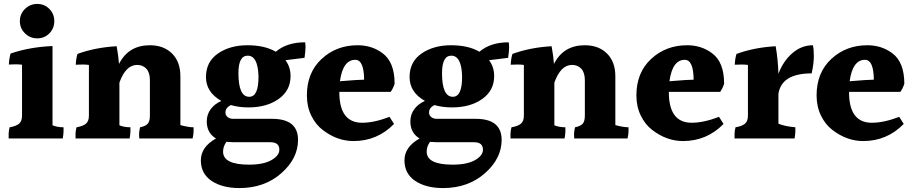

<svg xmlns="http://www.w3.org/2000/svg" viewBox="-20 -749 4646 976"><path d="M256 -641.5Q256 -605 231 -579.5Q206 -554 169.5 -554Q133 -554 107 -579.5Q81 -605 81 -641.5Q81 -678 107 -703.5Q133 -729 169.5 -729Q206 -729 231 -703.5Q256 -678 256 -641.5ZM303 -102Q303 -96 303 -82Q303 -68 299 -45H24Q24 -53 24 -68.5Q24 -84 29 -102Q60 -107 76 -119.5Q92 -132 92 -161V-420Q77 -422 59.5 -422Q42 -422 25 -421Q27 -456 34 -477Q131 -510 247 -515V-112Q271 -102 303 -102Z M897 -361V-113Q938 -102 964 -102Q964 -96 964 -81.5Q964 -67 959 -45H688Q687 -53 687 -67Q687 -81 692 -102Q718 -107 730 -119Q742 -131 742 -161V-341Q742 -380 724 -399.5Q706 -419 677 -419Q619 -419 587 -329V-112Q611 -102 643 -102Q643 -96 643 -82Q643 -68 639 -45H364Q364 -53 364 -68.5Q364 -84 369 -102Q400 -107 416 -119.5Q432 -132 432 -161V-419Q417 -421 399.5 -421Q382 -421 365 -420Q367 -455 374 -475Q465 -508 573 -514Q582 -465 585 -424Q633 -519 742 -519Q812 -519 854.5 -477Q897 -435 897 -361Z M1192 -377Q1192 -257 1247 -257Q1295 -257 1294 -362Q1291 -466 1239 -466Q1192 -466 1192 -377ZM1355 -26H1165Q1153 -26 1131 -28Q1114 -5 1114 22Q1114 88 1246 88Q1319 88 1359.5 65Q1400 42 1400 12Q1400 -26 1355 -26ZM1165 -145H1363Q1495 -145 1495 -38Q1495 57 1409.5 132Q1324 207 1197 207Q1110 207 1055.5 170.5Q1001 134 1001 66Q1001 -2 1078 -45Q1031 -73 1031 -132Q1031 -167 1051 -194Q1071 -221 1105 -236Q1027 -280 1027 -357.5Q1027 -435 1088 -477Q1149 -519 1237.5 -519Q1326 -519 1382 -486Q1438 -534 1531 -534Q1533 -526 1533 -508.5Q1533 -491 1528 -455L1431 -443Q1457 -409 1457 -362Q1457 -289 1396.5 -246Q1336 -203 1243 -203Q1194 -203 1153 -215Q1126 -201 1126 -177Q1126 -163 1137 -154Q1148 -145 1165 -145Z M1786 -445Q1723 -445 1708 -336L1786 -342L1831 -344Q1830 -445 1786 -445ZM1705 -282V-280Q1705 -125 1821 -125Q1882 -125 1960 -155L1983 -119Q1898 -32 1777 -32Q1694 -32 1621 -88Q1585 -115 1562.5 -161Q1540 -207 1540 -264Q1540 -380 1615 -449.5Q1690 -519 1798 -519Q1870 -519 1924 -479Q1986 -434 1986 -323Q1978 -299 1966 -282Z M2227 -377Q2227 -257 2282 -257Q2330 -257 2329 -362Q2326 -466 2274 -466Q2227 -466 2227 -377ZM2390 -26H2200Q2188 -26 2166 -28Q2149 -5 2149 22Q2149 88 2281 88Q2354 88 2394.5 65Q2435 42 2435 12Q2435 -26 2390 -26ZM2200 -145H2398Q2530 -145 2530 -38Q2530 57 2444.5 132Q2359 207 2232 207Q2145 207 2090.5 170.5Q2036 134 2036 66Q2036 -2 2113 -45Q2066 -73 2066 -132Q2066 -167 2086 -194Q2106 -221 2140 -236Q2062 -280 2062 -357.5Q2062 -435 2123 -477Q2184 -519 2272.5 -519Q2361 -519 2417 -486Q2473 -534 2566 -534Q2568 -526 2568 -508.5Q2568 -491 2563 -455L2466 -443Q2492 -409 2492 -362Q2492 -289 2431.5 -246Q2371 -203 2278 -203Q2229 -203 2188 -215Q2161 -201 2161 -177Q2161 -163 2172 -154Q2183 -145 2200 -145Z M3108 -361V-113Q3149 -102 3175 -102Q3175 -96 3175 -81.5Q3175 -67 3170 -45H2899Q2898 -53 2898 -67Q2898 -81 2903 -102Q2929 -107 2941 -119Q2953 -131 2953 -161V-341Q2953 -380 2935 -399.5Q2917 -419 2888 -419Q2830 -419 2798 -329V-112Q2822 -102 2854 -102Q2854 -96 2854 -82Q2854 -68 2850 -45H2575Q2575 -53 2575 -68.5Q2575 -84 2580 -102Q2611 -107 2627 -119.5Q2643 -132 2643 -161V-419Q2628 -421 2610.5 -421Q2593 -421 2576 -420Q2578 -455 2585 -475Q2676 -508 2784 -514Q2793 -465 2796 -424Q2844 -519 2953 -519Q3023 -519 3065.5 -477Q3108 -435 3108 -361Z M3461 -445Q3398 -445 3383 -336L3461 -342L3506 -344Q3505 -445 3461 -445ZM3380 -282V-280Q3380 -125 3496 -125Q3557 -125 3635 -155L3658 -119Q3573 -32 3452 -32Q3369 -32 3296 -88Q3260 -115 3237.5 -161Q3215 -207 3215 -264Q3215 -380 3290 -449.5Q3365 -519 3473 -519Q3545 -519 3599 -479Q3661 -434 3661 -323Q3653 -299 3641 -282Z M4112 -519Q4117 -502 4117 -464Q4117 -426 4106 -376Q3953 -376 3937 -272V-120Q3973 -106 4023 -102Q4023 -96 4023 -82Q4023 -68 4019 -45H3714Q3714 -53 3714 -68.5Q3714 -84 3719 -102Q3750 -107 3766 -119.5Q3782 -132 3782 -161V-419Q3767 -421 3749.5 -421Q3732 -421 3715 -420Q3717 -455 3724 -475Q3815 -508 3923 -514Q3935 -445 3937 -374Q3961 -438 4007.5 -478.5Q4054 -519 4112 -519Z M4377 -445Q4314 -445 4299 -336L4377 -342L4422 -344Q4421 -445 4377 -445ZM4296 -282V-280Q4296 -125 4412 -125Q4473 -125 4551 -155L4574 -119Q4489 -32 4368 -32Q4285 -32 4212 -88Q4176 -115 4153.5 -161Q4131 -207 4131 -264Q4131 -380 4206 -449.5Q4281 -519 4389 -519Q4461 -519 4515 -479Q4577 -434 4577 -323Q4569 -299 4557 -282Z"/></svg>

Font: Halant
Style: Bold
Weight: 700
Designer: Hitesh Malaviya (Devanagari), Satya Rajpurohit (Latin)
Foundry: Indian Type Foundry
Version: Version 1.101;PS 1.0;hotconv 1.0.78;makeotf.lib2.5.61930; tt